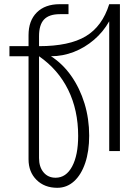

<svg xmlns="http://www.w3.org/2000/svg" viewBox="-20 -720 645 915"><path d="M306.5 -652.5H265.5Q214 -652.5 190 -627.2Q166 -602 166 -547V-500Q310 -500 388.8 -547.2Q467.5 -594.5 500.5 -700H551.5V0H500.5V-618.5Q472 -568 428.2 -530.5Q384.5 -493 331.8 -472.5Q279 -452 223 -452Q279 -416 319.8 -357.8Q360.5 -299.5 382.8 -226.8Q405 -154 405 -73.5Q405 1 386 57Q367 113 332.8 144Q298.5 175 253 175Q192 175 154 137.2Q116 99.5 116 39V-452H25V-500H116V-552.5Q116 -621.5 155.5 -660.8Q195 -700 264.5 -700H306.5ZM166 -452V33Q166 75.5 187.5 101.2Q209 127 245 127Q295 127 323.8 73.2Q352.5 19.5 352.5 -72.5Q352.5 -195 305 -291.8Q257.5 -388.5 166 -452Z"/></svg>

Font: Overused Grotesk Light
Style: Regular
Weight: 300
Version: Version 0.004